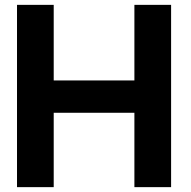

<svg xmlns="http://www.w3.org/2000/svg" viewBox="-20 -770 784 790"><path d="M684 -750H533V-439H201V-750H50V0H201V-306H533V0H684Z"/></svg>

Font: Oakes Bold
Style: Regular
Weight: 700
Designer: Samuel Oakes
Foundry: Samuel Oakes
Version: Version 1.003;PS 001.003;hotconv 1.0.88;makeotf.lib2.5.64775